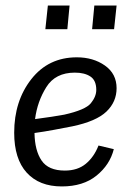

<svg xmlns="http://www.w3.org/2000/svg" viewBox="-20 -660 477 690"><path d="M311 -555 319 -640H399L390 -555ZM143 -555 152 -640H230L222 -555ZM213 -47Q259 -47 288.5 -71.5Q318 -96 334 -137L389 -124Q375 -68 327 -29Q279 10 202 10Q121 10 76 -39.5Q31 -89 31 -183Q31 -297 92.5 -375.5Q154 -454 256 -454Q315 -454 357 -424.5Q399 -395 399 -343Q399 -294 362.5 -259Q326 -224 240 -206Q209 -200 174.5 -193.5Q140 -187 104 -182Q105 -119 129.5 -83Q154 -47 213 -47ZM211 -248Q287 -265 306.5 -289Q326 -313 326 -337Q326 -371 305 -385Q284 -399 249 -399Q179 -399 146.5 -347Q114 -295 106 -232Q174 -241 211 -248Z"/></svg>

Font: Zilla Slab Regular
Style: Italic
Weight: 400
Italic angle: -6°
Designer: Typotheque.com
Foundry: Typotheque type foundry
Version: Version 1.1; 2017; ttfautohint (v1.6)